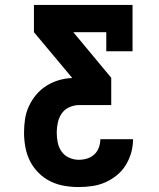

<svg xmlns="http://www.w3.org/2000/svg" viewBox="-20 -550 640 775"><path d="M298 205Q268 205 239 200Q210 195 183.5 182Q157 169 135.5 147.5Q114 126 101 100Q88 74 82.5 44.5Q77 15 77 -14Q77 -42 81 -69Q85 -96 96.5 -121Q108 -146 126 -167.5Q144 -189 167 -203.5Q190 -218 216.5 -226Q243 -234 271 -235V-236L117 -420V-530H515V-343H409V-420H276L429 -236V-126H300Q280 -126 260.5 -117.5Q241 -109 229.5 -92.5Q218 -76 213.5 -55.5Q209 -35 209 -15Q209 5 213 25Q217 45 228.5 61.5Q240 78 259 86.5Q278 95 298 95Q315 95 331.5 90Q348 85 360.5 73.5Q373 62 379 45.5Q385 29 385 12H517Q517 40 509.5 66.5Q502 93 487.5 116.5Q473 140 451.5 157.5Q430 175 405 186Q380 197 352.5 201Q325 205 298 205Z"/></svg>

Font: Iosevka Slab XBdEx
Style: Regular
Weight: 800
Width: 7
Monospace: yes
Designer: Belleve Invis
Foundry: Belleve Invis
Version: Version 11.1.0; ttfautohint (v1.8.3)